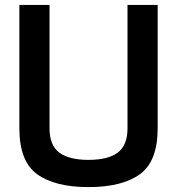

<svg xmlns="http://www.w3.org/2000/svg" viewBox="-20 -758 722 783"><path d="M59 -235V-738H182V-235Q182 -165 222 -135.5Q262 -106 341 -106Q420 -106 460 -135.5Q500 -165 500 -235V-738H623V-235Q623 -100 550.5 -47.5Q478 5 341 5Q204 5 131.5 -47.5Q59 -100 59 -235Z"/></svg>

Font: Exo SemiBold
Style: Regular
Weight: 600
Designer: Natanael Gama
Foundry: Natanael Gama
Version: Version 1.500